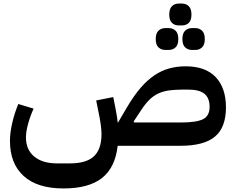

<svg xmlns="http://www.w3.org/2000/svg" viewBox="-20 -820 1328 1080"><path d="M337 240Q190 240 113 170Q36 100 36 -27Q36 -72 48.5 -127Q61 -182 83 -235L169 -209Q150 -167 138 -123.5Q126 -80 126 -47Q126 22 172.5 60.5Q219 99 300 99H374Q466 99 508.5 59Q551 19 551 -66Q551 -84 547 -117Q543 -150 531 -205L521 -255L617 -274L627 -224Q632 -198 636 -175Q640 -152 642 -131H644L697 -221Q734 -283 771 -326Q808 -369 848 -396Q888 -423 931.5 -435Q975 -447 1024 -447Q1136 -447 1193.5 -386Q1251 -325 1251 -216Q1251 -103 1189 -51.5Q1127 0 997 0H642Q628 123 553.5 181.5Q479 240 337 240ZM997 -131Q1085 -131 1122 -149.5Q1159 -168 1159 -219Q1159 -268 1130.5 -292Q1102 -316 1039 -316H1009Q965 -316 932 -311.5Q899 -307 871.5 -294.5Q844 -282 821 -259.5Q798 -237 775 -202L732 -137L735 -131ZM1060 -539Q1037 -539 1021.5 -553.5Q1006 -568 1006 -600Q1006 -633 1021.5 -647.5Q1037 -662 1060 -662H1078Q1101 -662 1116.5 -647.5Q1132 -633 1132 -600Q1132 -568 1116.5 -553.5Q1101 -539 1078 -539ZM911 -539Q887 -539 871.5 -553.5Q856 -568 856 -600Q856 -633 871.5 -647.5Q887 -662 911 -662H928Q952 -662 967.5 -647.5Q983 -633 983 -600Q983 -568 967.5 -553.5Q952 -539 928 -539ZM986 -677Q962 -677 947 -691.5Q932 -706 932 -738Q932 -770 947 -785Q962 -800 986 -800H1003Q1027 -800 1042 -785Q1057 -770 1057 -738Q1057 -706 1042 -691.5Q1027 -677 1003 -677Z"/></svg>

Font: IBM Plex Arabic SemiBold
Style: Regular
Weight: 600
Designer: Mike Abbink, Paul van der Laan, Pieter van Rosmalen, Wael Morcos, Khajak Apelian
Foundry: Bold Monday
Version: Version 1.0